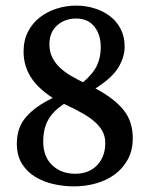

<svg xmlns="http://www.w3.org/2000/svg" viewBox="-20 -650 533 684"><path d="M320 -335Q386 -300 419.5 -259Q453 -218 453 -158Q453 -114 435 -81.5Q417 -49 388 -28Q359 -7 321.5 3.5Q284 14 244 14Q208 14 171.5 6Q135 -2 105.5 -20Q76 -38 58 -67Q40 -96 40 -139Q40 -196 73.5 -234Q107 -272 168 -301Q114 -336 89 -376.5Q64 -417 64 -466Q64 -506 79.5 -536.5Q95 -567 121 -587.5Q147 -608 181 -619Q215 -630 252 -630Q285 -630 316 -620.5Q347 -611 371 -593Q395 -575 409.5 -547.5Q424 -520 424 -484Q424 -447 402 -410Q380 -373 320 -335ZM248 -31Q297 -31 326 -61.5Q355 -92 355 -140Q355 -160 348 -176.5Q341 -193 324 -210Q307 -227 279 -243.5Q251 -260 208 -280Q170 -255 152 -223.5Q134 -192 134 -145Q134 -92 166 -61.5Q198 -31 248 -31ZM251 -584Q211 -584 183.5 -559.5Q156 -535 156 -492Q156 -466 166.5 -445Q177 -424 194.5 -408Q212 -392 233.5 -379.5Q255 -367 276 -357Q312 -388 325.5 -417Q339 -446 339 -481Q339 -527 316 -555.5Q293 -584 251 -584Z"/></svg>

Font: Song Myung
Style: Regular
Weight: 400
Designer: JIKJI
Foundry: JIKJI
Version: Version 1.00